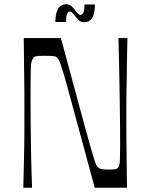

<svg xmlns="http://www.w3.org/2000/svg" viewBox="-20 -878 699 898"><path d="M89 0Q91 -75 92 -123.5Q93 -172 93.5 -203Q94 -234 94 -256Q94 -278 94 -299Q94 -320 94 -350Q94 -380 94 -401Q94 -422 94 -444Q94 -466 93.5 -497Q93 -528 92.5 -576.5Q92 -625 91 -700H265Q303 -558 330 -458.5Q357 -359 374.5 -294.5Q392 -230 403 -192Q414 -154 420 -134.5Q426 -115 429.5 -108Q433 -101 437 -97Q443 -90 454 -87.5Q465 -85 489 -85Q509 -85 517.5 -86.5Q526 -88 531 -92Q535 -96 537.5 -103.5Q540 -111 541 -134Q542 -157 542 -206Q542 -237 541.5 -290Q541 -343 540 -409.5Q539 -476 537.5 -550.5Q536 -625 534 -700H576Q574 -625 573.5 -576.5Q573 -528 572.5 -497Q572 -466 571.5 -444Q571 -422 571 -401Q571 -380 571 -350Q571 -320 571 -299Q571 -278 571 -256Q571 -234 571.5 -203Q572 -172 572.5 -123.5Q573 -75 574 0H423Q384 -145 356.5 -245.5Q329 -346 311.5 -411.5Q294 -477 283 -515Q272 -553 265.5 -571.5Q259 -590 255.5 -596.5Q252 -603 249 -607Q243 -614 230.5 -615.5Q218 -617 189 -617Q162 -617 152 -615.5Q142 -614 137 -608Q132 -602 128.5 -592.5Q125 -583 124 -561Q123 -539 123 -494Q123 -463 123 -411Q123 -359 123.5 -293Q124 -227 125.5 -152Q127 -77 130 0ZM373 -774Q358 -774 348 -784Q338 -794 330 -804Q324 -812 318.5 -818Q313 -824 307 -824Q300 -824 294.5 -814.5Q289 -805 289 -775H239Q239 -815 251.5 -836.5Q264 -858 290 -858Q305 -858 315.5 -848Q326 -838 334 -827Q339 -820 345 -814Q351 -808 356 -808Q363 -808 369 -817Q375 -826 375 -857H424Q424 -817 412 -795.5Q400 -774 373 -774Z"/></svg>

Font: Ojuju
Style: Regular
Weight: 400
Designer: Chisaokwu Joboson, Mirko Velimirovic
Foundry: Udi Foundry
Version: Version 1.000